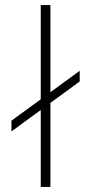

<svg xmlns="http://www.w3.org/2000/svg" viewBox="-20 -734 358 754"><path d="M293 -414 178 -330V0H140V-302L25 -218V-260L140 -344V-714H178V-372L293 -456Z"/></svg>

Font: Chakra Petch ExtraLight
Style: Regular
Weight: 275
Designer: Katatrad Aksorn Co.,Ltd.
Foundry: Cadson Demak Co.,Ltd.
Version: Version 1.000; ttfautohint (v1.6)